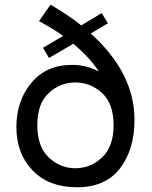

<svg xmlns="http://www.w3.org/2000/svg" viewBox="-20 -778 639 808"><path d="M362 -637Q546 -471 546 -274Q546 -149 485 -69.5Q424 10 304.5 10Q185 10 117 -61Q49 -132 49 -243Q49 -354 112 -429.5Q175 -505 283 -505Q342 -505 392 -479H395Q356 -537 289 -594L186 -534L161 -577L246 -627Q194 -663 144 -689Q192 -758 193 -758Q266 -716 322 -671L408 -723L434 -680ZM185 -115.5Q233 -70 297 -70Q361 -70 409.5 -115.5Q458 -161 458 -251.5Q458 -342 409.5 -386.5Q361 -431 297 -431Q233 -431 185 -386.5Q137 -342 137 -251.5Q137 -161 185 -115.5Z"/></svg>

Font: Varela
Style: Regular
Weight: 400
Designer: Joe Prince
Foundry: Joe Prince
Version: Version 1.000